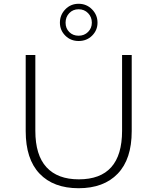

<svg xmlns="http://www.w3.org/2000/svg" viewBox="-20 -991 833 1016"><path d="M396 -774Q354 -774 325.5 -802.5Q297 -831 297 -871Q297 -912 325.5 -941.5Q354 -971 396 -971Q438 -971 467 -941.5Q496 -912 496 -871Q496 -831 467.5 -802.5Q439 -774 396 -774ZM466 -871Q466 -901 446 -921.5Q426 -942 396 -942Q366 -942 346.5 -921.5Q327 -901 327 -871Q327 -841 346.5 -821.5Q366 -802 396 -802Q426 -802 446 -822Q466 -842 466 -871ZM116 -297V-700H167V-299Q167 -170 226 -106Q285 -42 397 -42Q626 -42 626 -299V-700H677V-297Q677 -149 603 -72Q529 5 396 5Q263 5 189.5 -72Q116 -149 116 -297Z"/></svg>

Font: mBank Light
Style: Regular
Weight: 300
Designer: Julieta Ulanovsky
Foundry: Julieta Ulanovsky
Version: Version 7.200;PS 007.200;hotconv 1.0.88;makeotf.lib2.5.64775